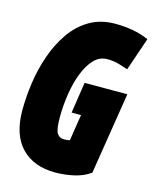

<svg xmlns="http://www.w3.org/2000/svg" viewBox="-110 -784 698 868"><g transform="rotate(15 239.5 -350.0)"><path d="M232 10Q131 10 73.5 -49.5Q16 -109 16 -224Q16 -285 25.5 -352Q35 -419 57 -482.5Q79 -546 114.5 -597.5Q150 -649 201.5 -679.5Q253 -710 322 -710Q363 -710 403 -703Q443 -696 479 -680L426 -525Q407 -531 383 -538.5Q359 -546 328 -546Q292 -546 266 -518.5Q240 -491 222.5 -446Q205 -401 196.5 -346Q188 -291 188 -235Q188 -180 199 -162.5Q210 -145 232 -145Q240 -145 248 -146Q256 -147 259 -149L278 -271H234L256 -416H456L395 -33Q364 -10 320 0Q276 10 232 10Z"/></g></svg>

Font: Georama Condensed Black
Style: Italic
Weight: 900
Width: 3
Italic angle: -9°
Designer: Jean-Baptiste Levee
Foundry: Production Type
Version: Version 1.000